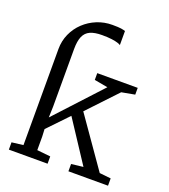

<svg xmlns="http://www.w3.org/2000/svg" viewBox="-148 -932 915 1039"><g transform="rotate(20 309.0 -413.0)"><path d="M24 0V-42L90 -50V-603.5Q90 -650 108.2 -690.8Q126.5 -731.5 158.5 -761.8Q190.5 -792 232 -809Q273.5 -826 319.5 -826Q356.5 -826 371.2 -823.5Q386 -821 395 -818V-737Q390.5 -740.5 377.8 -744.8Q365 -749 342.5 -752Q320 -755 286.5 -755Q244.5 -755 218.8 -743.5Q193 -732 181.2 -705Q169.5 -678 169.5 -632V-300.5L167.5 -237.5L409.5 -499.5L332 -513.5V-552.5H565V-513.5L489 -499.5L331.5 -332.5L529.5 -49L595 -42V0H367V-42L435.5 -50L279.5 -287.5L167.5 -170.5L169.5 -128V-50L247 -42V0Z"/></g></svg>

Font: Merriweather 24pt Light
Style: Regular
Weight: 300
Designer: Eben Sorkin
Foundry: Eben Sorkin
Version: Version 2.100